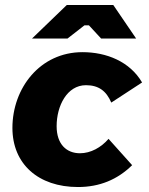

<svg xmlns="http://www.w3.org/2000/svg" viewBox="-20 -740 598 773"><path d="M294 13C381 13 453 -17 512 -75L417 -181C387 -146 345 -123 302 -123C248 -123 208 -159 208 -232C208 -314 250 -397 326 -397C377 -397 408 -374 428 -327L552 -408C503 -492 409 -530 312 -530C141 -530 30 -385 30 -225C30 -80 134 13 294 13ZM528 -585 436 -720H249L109 -585H252L320 -638H338L387 -585Z"/></svg>

Font: Fixel Display ExtraBold
Style: Italic
Weight: 800
Italic angle: -10°
Designer: AlfaBravo + MacPaw
Foundry: Kyrylo Tkachov, Marchela Mozhyna, Serhii Makarenko, Maria Weinstein, Zakhar Kryvoshyya
Version: Version 1.210;Glyphs 3.2 (3217)